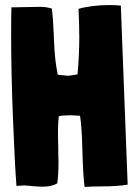

<svg xmlns="http://www.w3.org/2000/svg" viewBox="-20 -732 539 758"><path d="M484 -3Q443 4 376 4Q342 4 314 6Q308 -37 305 -146Q303 -230 296 -275L258 -277Q228 -277 212 -273Q209 -244 209 -218Q209 -173 210 -151V-125L211 -99Q211 -39 206 -8Q183 5 150 5Q134 5 110 3L101 2Q83 0 77 0L45 2Q38 -88 31 -269Q24 -450 24 -591Q24 -671 25 -703L138 -705Q164 -705 185 -698Q190 -655 192 -599L193 -575Q195 -531 198 -501.5Q201 -472 208 -437L246 -433Q256 -433 265.5 -435Q275 -437 284 -438H286Q293 -514 293 -585Q293 -637 290 -697Q313 -704 346 -708Q379 -712 410 -712Q437 -712 457 -710Z"/></svg>

Font: Londrina Solid Black
Style: Regular
Weight: 900
Designer: Marcelo Magalhaes
Foundry: Marcelo Magalhães
Version: Version 1.002